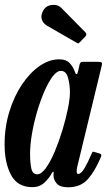

<svg xmlns="http://www.w3.org/2000/svg" viewBox="-22 -782 467 814"><path d="M405 -114.5Q381 -57 350.5 -22.5Q320 12 266.5 12Q233 12 219.2 -3.2Q205.5 -18.5 205 -36Q204.5 -40 205 -42.2Q205.5 -44.5 205.5 -48.5Q205.5 -60.5 197.5 -47.5Q186.5 -26.5 166 -7.5Q145.5 11.5 115.5 11.5Q52.5 11.5 25 -39.8Q-2.5 -91 -2.5 -169.5Q-2.5 -243.5 17.8 -309Q38 -374.5 71.5 -424.2Q105 -474 146 -502.2Q187 -530.5 229 -530.5Q259.5 -530.5 274.5 -513.2Q289.5 -496 294.5 -480Q303 -454.5 309 -480L315 -506.5Q316.5 -513.5 319.5 -516.8Q322.5 -520 331 -520H391.5Q407 -520 409.5 -516.2Q412 -512.5 408.5 -500.5L306 -77Q303 -65 303 -56Q303 -44.5 309.5 -44.5Q321.5 -44.5 335.2 -67.2Q349 -90 366 -129Q369 -136 370.5 -138Q372 -140 380.5 -137L399.5 -131.5Q406.5 -129 407.5 -125.8Q408.5 -122.5 405 -114.5ZM274.5 -390Q274.5 -422.5 266.5 -452Q258.5 -481.5 236 -481.5Q219 -481.5 201 -457.5Q183 -433.5 166 -394.2Q149 -355 135.2 -308.2Q121.5 -261.5 113.5 -214.8Q105.5 -168 105.5 -130Q105.5 -91 111 -67Q116.5 -43 135.5 -43Q153.5 -43 173 -70.2Q192.5 -97.5 210.5 -140.5Q228.5 -183.5 243 -231.5Q257.5 -279.5 266 -322Q274.5 -364.5 274.5 -390ZM163 -740Q175 -759 199.5 -761.2Q224 -763.5 239.5 -747L339.5 -645.5Q348.5 -636.5 340 -627.5L317.5 -604Q313 -599.5 310.5 -598.5Q308 -597.5 302.5 -601L177.5 -673Q160.5 -682.5 155 -700.5Q149.5 -718.5 163 -740Z"/></svg>

Font: Besley* Condensed Medium
Style: Italic
Weight: 500
Width: 3
Italic angle: -13°
Designer: Owen Earl
Foundry: indestructible type*
Version: Version 3.000; ttfautohint (v1.8.3)